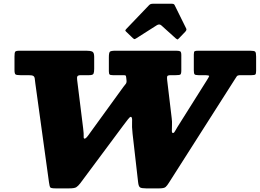

<svg xmlns="http://www.w3.org/2000/svg" viewBox="-20 -1030 1434 1060"><path d="M713 -820Q717 -816 720.2 -814.5Q723.5 -813 730 -817L845.5 -890.5Q859.5 -899.5 870.5 -890L951 -817.5Q956.5 -813 959 -812.2Q961.5 -811.5 967.5 -818L1003 -855Q1007.5 -860 1008.8 -864.2Q1010 -868.5 1008 -872.5L944.5 -1001Q942 -1006.5 937.8 -1008Q933.5 -1009.5 923.5 -1009.5H831Q820 -1009.5 814 -1008.2Q808 -1007 802.5 -1001L679 -872Q673 -865.5 672 -862.8Q671 -860 676.5 -855ZM493.5 -319Q480.5 -300.5 467.2 -282.5Q454 -264.5 447 -264.5Q441 -264.5 442 -277.2Q443 -290 439 -322L406 -588Q404 -602 407.2 -608.5Q410.5 -615 427 -615H472Q492.5 -615 496.2 -623.2Q500 -631.5 500 -650V-716Q500 -740 489.5 -745Q479 -750 457 -750H88Q67.5 -750 63.8 -744.2Q60 -738.5 60 -718V-644Q60 -623 66 -619Q72 -615 92 -615H137Q157 -615 163.8 -610.8Q170.5 -606.5 171.8 -596.5Q173 -586.5 175 -570L250.5 -23Q253.5 -0.5 257.8 4.8Q262 10 288 10H361Q390.5 10 400.8 3.8Q411 -2.5 423 -18L659.5 -336Q675 -356.5 686 -370.8Q697 -385 702 -385Q711 -385 709.2 -358Q707.5 -331 712 -291L742.5 -24Q745 -0.5 753.5 4.8Q762 10 787 10H859Q886 10 894.5 2.2Q903 -5.5 912.5 -21L1277 -593Q1283.5 -603 1287.5 -609Q1291.5 -615 1309 -615H1369Q1385.5 -615 1389.8 -619Q1394 -623 1394 -639V-717.5Q1394 -739.5 1388.8 -744.8Q1383.5 -750 1362 -750H1075Q1059.5 -750 1054.8 -747.2Q1050 -744.5 1050 -729V-642Q1050 -625 1054 -620Q1058 -615 1075.5 -615H1103Q1136 -615 1134.8 -610Q1133.5 -605 1121.5 -586L958.5 -327Q954.5 -320.5 950.5 -313Q946.5 -305.5 942.8 -300.5Q939 -295.5 935 -295.5Q929 -295.5 928.8 -308Q928.5 -320.5 929.5 -339.5Q930.5 -358.5 928 -377L903 -587Q901 -602.5 903.2 -608.8Q905.5 -615 924 -615H950Q969.5 -615 975.2 -618.2Q981 -621.5 981 -641V-726Q981 -743.5 974.5 -746.8Q968 -750 952 -750H618Q592.5 -750 586.8 -744.5Q581 -739 581 -713V-637Q581 -623 585 -619Q589 -615 603 -615H660Q672 -615 674 -612.8Q676 -610.5 677 -600L678.5 -586Q680 -573.5 673.5 -565.8Q667 -558 661 -550Z"/></svg>

Font: Besley Black
Style: Italic
Weight: 900
Italic angle: -13°
Designer: Owen Earl
Foundry: indestructible type*
Version: Version 2.001